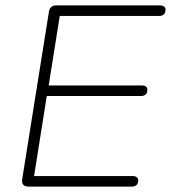

<svg xmlns="http://www.w3.org/2000/svg" viewBox="-20 -690 632 710"><path d="M62 -27 161 -647Q163 -659 170 -664.5Q177 -670 188 -670H571Q581 -670 586.5 -666Q592 -662 592 -655Q592 -642 585.5 -636.5Q579 -631 569 -631H201L160 -374H504Q514 -374 519.5 -370Q525 -366 525 -359Q525 -346 518.5 -340.5Q512 -335 502 -335H153L106 -39H470Q480 -39 485.5 -35Q491 -31 491 -24Q491 -11 484.5 -5.5Q478 0 468 0H85Q72 0 66 -7Q60 -14 62 -27Z"/></svg>

Font: SN Pro Thin
Style: Italic
Weight: 200
Italic angle: -9°
Designer: Tobias Whetton
Foundry: Supernotes
Version: Version 1.003;Glyphs 3.3 (3324)